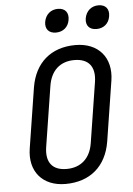

<svg xmlns="http://www.w3.org/2000/svg" viewBox="-62 -991 724 1047"><g transform="rotate(-5 300.0 -467.5)"><path d="M496 -817C535 -817 564 -841 570 -880C577 -920 556 -945 517 -945C478 -945 449 -920 442 -880C436 -841 457 -817 496 -817ZM274 -817C313 -817 342 -841 348 -880C355 -920 334 -945 295 -945C256 -945 227 -920 220 -880C214 -841 235 -817 274 -817ZM254 10C389 10 478 -67 500 -200L552 -531C571 -655 498 -740 373 -740C239 -740 150 -663 128 -530L76 -200C56 -75 129 10 254 10ZM267 -71C189 -71 153 -117 166 -200L218 -530C231 -613 282 -659 360 -659C438 -659 475 -613 462 -530L410 -200C397 -117 345 -71 267 -71Z"/></g></svg>

Font: JetBrains Mono
Style: Italic
Weight: 400
Italic angle: -9°
Monospace: yes
Designer: Philipp Nurullin, Konstantin Bulenkov
Foundry: JetBrains
Version: Version 2.305